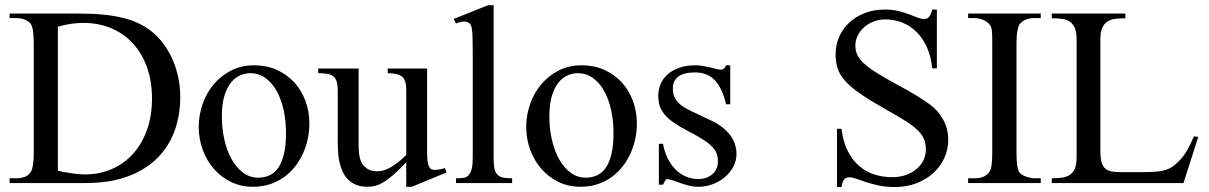

<svg xmlns="http://www.w3.org/2000/svg" viewBox="-20 -715 4721 750"><path d="M684.1 -335Q684.1 -265.1 662.1 -204.1Q640.1 -143.1 594.7 -97.7Q549.3 -52.2 479.5 -26.1Q409.7 0 314 0H17.6V-18.6H42.5Q63.5 -18.6 78.4 -24.9Q93.3 -31.2 101.1 -44.9Q106 -53.2 108.9 -71.3Q111.8 -89.4 111.8 -117.7V-545.4Q111.8 -606.4 99.1 -623.5Q88.9 -633.8 75 -639.2Q61 -644.5 42.5 -644.5H17.6V-662.1H286.6Q341.8 -662.1 386 -657.7Q430.2 -653.3 465.8 -643.8Q501.5 -634.3 530 -619.4Q558.6 -604.5 582 -584Q605 -563.5 623.8 -536.6Q642.6 -509.8 656 -478Q669.4 -446.3 676.8 -410.2Q684.1 -374 684.1 -335ZM573.7 -330.1Q573.7 -398.9 553.7 -453.6Q533.7 -508.3 498.3 -546.4Q462.9 -584.5 413.8 -605Q364.7 -625.5 306.2 -625.5Q284.2 -625.5 259.5 -622.3Q234.9 -619.1 206.1 -610.8V-47.9Q236.8 -41.5 262.7 -37.6Q288.6 -33.7 309.6 -33.7Q365.7 -33.2 414.1 -53.5Q462.4 -73.7 497.8 -112.1Q533.2 -150.4 553.5 -205.6Q573.7 -260.7 573.7 -330.1Z M1188.5 -231.9Q1188.5 -203.1 1182.4 -173.6Q1176.3 -144 1164.1 -116.7Q1151.9 -89.4 1133.3 -65.4Q1114.7 -41.5 1090.3 -23.7Q1065.9 -5.9 1035.2 4.4Q1004.4 14.6 967.8 14.6Q920.9 14.6 882.1 -4.4Q843.3 -23.4 815.2 -55.7Q787.1 -87.9 771.7 -130.4Q756.3 -172.9 756.3 -219.2Q756.3 -264.6 771.2 -307.9Q786.1 -351.1 814.2 -384.8Q842.3 -418.5 882.3 -439.2Q922.4 -460 972.7 -460Q1021 -460 1060.5 -442.4Q1100.1 -424.8 1128.7 -394Q1157.2 -363.3 1172.9 -321.5Q1188.5 -279.8 1188.5 -231.9ZM1097.2 -194.3Q1097.2 -244.1 1087.4 -287.1Q1077.6 -330.1 1059.6 -361.6Q1041.5 -393.1 1015.6 -411.1Q989.7 -429.2 957.5 -429.2Q938.5 -429.2 918.7 -420.9Q898.9 -412.6 882.8 -393.1Q866.7 -373.5 856.7 -341.1Q846.7 -308.6 846.7 -259.8Q846.7 -211.9 856.7 -168.5Q866.7 -125 885.3 -92.3Q903.8 -59.6 929.9 -40.3Q956.1 -21 988.3 -21Q1012.7 -21 1032.7 -30Q1052.7 -39.1 1066.9 -59.6Q1081.1 -80.1 1089.1 -113.3Q1097.2 -146.5 1097.2 -194.3Z M1588.9 14.6H1566.9V-81.1Q1538.6 -51.3 1517.3 -32.7Q1496.1 -14.2 1478.8 -3.7Q1461.4 6.8 1446.3 10.7Q1431.2 14.6 1415 14.6Q1389.2 14.6 1370.4 6.6Q1351.6 -1.5 1338.6 -14.9Q1325.7 -28.3 1317.9 -45.9Q1310.1 -63.5 1305.9 -82.8Q1301.8 -102.1 1300.5 -122.1Q1299.3 -142.1 1299.3 -159.7V-359.9Q1299.3 -381.8 1295.4 -395.5Q1291.5 -409.2 1282.5 -416.5Q1273.4 -423.8 1258.8 -426.5Q1244.1 -429.2 1223.1 -429.2V-447.3H1380.9V-147.9Q1380.9 -128.9 1383.3 -110.6Q1385.7 -92.3 1393.8 -77.9Q1401.9 -63.5 1416.5 -54.7Q1431.2 -45.9 1455.1 -45.9Q1464.8 -45.9 1476.3 -48.8Q1487.8 -51.8 1501.7 -59.1Q1515.6 -66.4 1531.7 -78.6Q1547.9 -90.8 1566.9 -109.4V-363.8Q1566.9 -384.3 1562.7 -396.7Q1558.6 -409.2 1549.8 -416.3Q1541 -423.3 1527.3 -426Q1513.7 -428.7 1494.6 -429.2V-447.3H1648.4V-118.7Q1648.4 -98.6 1650.1 -85.7Q1651.9 -72.8 1655.5 -64.9Q1659.2 -57.1 1665 -54.2Q1670.9 -51.3 1678.7 -51.3Q1685.5 -51.3 1696.3 -53Q1707 -54.7 1717.8 -58.6L1724.6 -41.5Z M1761.2 0V-18.6Q1783.7 -18.6 1794.4 -21Q1805.2 -23.4 1813 -33.7Q1815.9 -37.6 1818.4 -42.7Q1820.8 -47.9 1822.8 -55.7Q1824.7 -63.5 1825.7 -74.5Q1826.7 -85.4 1826.7 -101.1V-506.8Q1826.7 -544.9 1825.9 -566.9Q1825.2 -588.9 1823.5 -600.6Q1821.8 -612.3 1819.3 -616.7Q1816.9 -621.1 1813 -624.5Q1808.6 -627.4 1803.7 -629.2Q1798.8 -630.9 1793 -630.9Q1787.1 -630.9 1779.3 -629.2Q1771.5 -627.4 1761.2 -623.5L1752.4 -641.1L1887.2 -694.8H1908.2V-101.1Q1908.2 -86.4 1908.9 -75.9Q1909.7 -65.4 1911.1 -57.9Q1912.6 -50.3 1915 -45.2Q1917.5 -40 1920.9 -35.6Q1924.3 -31.2 1928.7 -28.1Q1933.1 -24.9 1939.7 -22.7Q1946.3 -20.5 1956.3 -19.5Q1966.3 -18.6 1980.5 -18.6V0Z M2467.8 -231.9Q2467.8 -203.1 2461.7 -173.6Q2455.6 -144 2443.4 -116.7Q2431.2 -89.4 2412.6 -65.4Q2394 -41.5 2369.6 -23.7Q2345.2 -5.9 2314.5 4.4Q2283.7 14.6 2247.1 14.6Q2200.2 14.6 2161.4 -4.4Q2122.6 -23.4 2094.5 -55.7Q2066.4 -87.9 2051 -130.4Q2035.6 -172.9 2035.6 -219.2Q2035.6 -264.6 2050.5 -307.9Q2065.4 -351.1 2093.5 -384.8Q2121.6 -418.5 2161.6 -439.2Q2201.7 -460 2252 -460Q2300.3 -460 2339.8 -442.4Q2379.4 -424.8 2408 -394Q2436.5 -363.3 2452.1 -321.5Q2467.8 -279.8 2467.8 -231.9ZM2376.5 -194.3Q2376.5 -244.1 2366.7 -287.1Q2356.9 -330.1 2338.9 -361.6Q2320.8 -393.1 2294.9 -411.1Q2269 -429.2 2236.8 -429.2Q2217.8 -429.2 2198 -420.9Q2178.2 -412.6 2162.1 -393.1Q2146 -373.5 2136 -341.1Q2126 -308.6 2126 -259.8Q2126 -211.9 2136 -168.5Q2146 -125 2164.6 -92.3Q2183.1 -59.6 2209.2 -40.3Q2235.4 -21 2267.6 -21Q2292 -21 2312 -30Q2332 -39.1 2346.2 -59.6Q2360.4 -80.1 2368.4 -113.3Q2376.5 -146.5 2376.5 -194.3Z M2856.9 -112.8Q2856.9 -87.4 2844.7 -64.2Q2832.5 -41 2812 -23.4Q2791.5 -5.9 2764.4 4.4Q2737.3 14.6 2707.5 14.6Q2689.5 14.6 2672.6 10.5Q2655.8 6.3 2640.4 1Q2625 -4.4 2611.6 -9.3Q2598.1 -14.2 2586.9 -15.6Q2581.5 -15.6 2577.1 -7.8Q2572.8 0 2569.8 6.3H2553.7V-153.3H2569.8Q2576.2 -119.1 2589.6 -93.5Q2603 -67.9 2621.3 -50.5Q2639.6 -33.2 2661.6 -24.4Q2683.6 -15.6 2707.5 -15.6Q2725.6 -15.6 2739.7 -21Q2753.9 -26.4 2763.7 -35.4Q2773.4 -44.4 2778.8 -56.4Q2784.2 -68.4 2784.2 -81.5Q2784.7 -98.1 2780.5 -112.1Q2776.4 -126 2764.2 -139.4Q2752 -152.8 2729.7 -167.7Q2707.5 -182.6 2670.9 -201.2Q2635.3 -219.7 2612.1 -235.8Q2588.9 -252 2575.4 -268.6Q2562 -285.2 2556.6 -302.7Q2551.3 -320.3 2551.3 -340.8Q2551.3 -365.7 2560.8 -387.5Q2570.3 -409.2 2588.9 -425.3Q2607.4 -441.4 2634.5 -450.7Q2661.6 -460 2696.8 -460Q2711.9 -460 2726.8 -457.3Q2741.7 -454.6 2754.9 -451.4Q2768.1 -448.2 2778.3 -445.6Q2788.6 -442.9 2794.4 -442.9Q2801.3 -442.9 2805.9 -445.6Q2810.5 -448.2 2816.4 -460H2832.5V-307.6H2816.4Q2807.6 -343.8 2795.4 -367.7Q2783.2 -391.6 2768.1 -405.8Q2752.9 -419.9 2734.6 -426Q2716.3 -432.1 2695.3 -432.1Q2650.4 -432.1 2629.6 -415.8Q2608.9 -399.4 2608.4 -373.5Q2607.9 -360.4 2610.6 -347.9Q2613.3 -335.4 2621.3 -324Q2629.4 -312.5 2643.8 -301.8Q2658.2 -291 2681.6 -280.3L2753.9 -246.1Q2804.7 -222.7 2830.8 -189Q2856.9 -155.3 2856.9 -112.8Z M3684.1 -168.9Q3684.1 -131.3 3668.7 -97.7Q3653.3 -64 3625.5 -38.8Q3597.7 -13.7 3559.3 1Q3521 15.6 3475.1 15.6Q3441.4 15.6 3413.6 9.8Q3385.7 3.9 3363.8 -3.4Q3341.8 -10.7 3325.2 -16.6Q3308.6 -22.5 3296.9 -22.5Q3285.2 -22.5 3277.8 -14.2Q3270.5 -5.9 3267.1 15.6H3249.5V-211.9H3267.1Q3273.4 -160.6 3291.7 -124.8Q3310.1 -88.9 3336.7 -66.2Q3363.3 -43.5 3396.2 -33.2Q3429.2 -22.9 3464.4 -22.9Q3494.6 -22.9 3519.3 -31.7Q3543.9 -40.5 3561 -55.4Q3578.1 -70.3 3587.4 -89.8Q3596.7 -109.4 3596.7 -131.3Q3596.7 -155.8 3588.1 -174.3Q3579.6 -192.9 3560.5 -210.2Q3541.5 -227.5 3511 -246.3Q3480.5 -265.1 3437 -289.6Q3377.9 -322.8 3340.3 -348.9Q3302.7 -375 3281.2 -399.2Q3259.8 -423.3 3252 -448Q3244.1 -472.7 3244.1 -503.4Q3244.1 -538.6 3257.6 -570.1Q3271 -601.6 3296.1 -625.5Q3321.3 -649.4 3356.9 -663.6Q3392.6 -677.7 3437 -677.7Q3465.8 -677.7 3489.5 -671.9Q3513.2 -666 3531.7 -658.9Q3550.3 -651.9 3564.7 -646.2Q3579.1 -640.6 3589.8 -640.6Q3601.1 -640.6 3608.6 -648.7Q3616.2 -656.7 3621.6 -677.7H3639.6V-448.2H3621.6Q3616.7 -495.1 3600.6 -530.8Q3584.5 -566.4 3559.8 -590.6Q3535.2 -614.7 3503.9 -627Q3472.7 -639.2 3437.5 -639.2Q3413.6 -639.2 3392.3 -630.9Q3371.1 -622.6 3355.5 -608.6Q3339.8 -594.7 3330.6 -576.2Q3321.3 -557.6 3321.3 -537.1Q3321.3 -517.6 3328.6 -501.2Q3335.9 -484.9 3354.5 -467.5Q3373 -450.2 3405 -430.2Q3437 -410.2 3485.8 -383.8Q3533.2 -358.4 3564.2 -339.1Q3595.2 -319.8 3612.8 -306.6Q3646.5 -281.7 3665.3 -245.8Q3684.1 -210 3684.1 -168.9Z M3761.7 0V-18.6H3785.6Q3806.2 -18.6 3820.3 -24.2Q3834.5 -29.8 3844.2 -42.5Q3856 -56.2 3856 -117.7V-545.4Q3856 -562.5 3855.7 -574.5Q3855.5 -586.4 3854.5 -595Q3853.5 -603.5 3851.3 -609.4Q3849.1 -615.2 3845.2 -619.6Q3835.9 -631.3 3819.3 -637.9Q3802.7 -644.5 3785.6 -644.5H3761.7V-662.1H4045.4V-644.5H4021.5Q3982.4 -644.5 3962.9 -620.6Q3957.5 -612.3 3954.1 -593.8Q3950.7 -575.2 3950.7 -545.4V-117.7Q3950.7 -85.4 3953.6 -67.9Q3956.5 -50.3 3961.9 -41.5Q3964.4 -37.6 3970.7 -33.4Q3977.1 -29.3 3985.6 -26.1Q3994.1 -22.9 4003.4 -20.8Q4012.7 -18.6 4021.5 -18.6H4045.4V0Z M4603 0H4088.4V-18.6Q4109.9 -18.6 4127.9 -21Q4146 -23.4 4158.7 -31.7Q4171.4 -40 4178.5 -56.4Q4185.5 -72.8 4185.5 -101.1V-561Q4185.5 -589.4 4178.5 -605.7Q4171.4 -622.1 4158.7 -630.6Q4146 -639.2 4127.9 -641.4Q4109.9 -643.6 4088.4 -643.6V-662.1H4376V-643.6Q4354 -643.6 4336.2 -641.4Q4318.4 -639.2 4305.4 -630.6Q4292.5 -622.1 4285.4 -605.7Q4278.3 -589.4 4278.3 -561V-125Q4278.3 -96.7 4283.2 -80.3Q4288.1 -64 4298.3 -55.7Q4308.6 -47.4 4324.2 -44.9Q4339.8 -42.5 4361.8 -42.5H4428.7Q4459 -42.5 4480.7 -43.5Q4502.4 -44.4 4518.6 -47.6Q4534.7 -50.8 4546.9 -56.4Q4559.1 -62 4569.3 -71.3Q4582 -82 4591.6 -92.5Q4601.1 -103 4609.6 -115.7Q4618.2 -128.4 4626.2 -144.5Q4634.3 -160.6 4643.6 -182.6L4660.6 -180.2Z"/></svg>

Font: Doulos SIL
Style: Regular
Weight: 400
Designer: Walt Agee, Victor Gaultney, Peter Martin, Debbi Hosken
Foundry: SIL International
Version: Version 4.110; 2011; Maintenance release